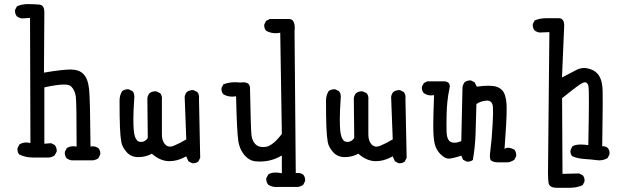

<svg xmlns="http://www.w3.org/2000/svg" viewBox="-20 -783 3040 930"><path d="M465.8 -39.1Q465.8 -54.7 457 -64.9Q444.8 -74.2 428.7 -74.2Q426.3 -74.2 418.5 -73.2Q416.5 -305.2 411.6 -350.6Q406.2 -402.3 383.8 -424.8Q362.3 -446.3 322.3 -446.3Q282.2 -446.3 192.9 -431.2L194.8 -722.7Q194.8 -745.6 185.5 -754.4Q180.2 -759.8 171.4 -760.7Q144.5 -763.2 115.2 -763.2Q85.9 -763.2 62 -752.4L53.2 -735.4Q52.7 -732.9 52.7 -730.5Q52.7 -714.8 61.5 -704.1Q72.3 -695.8 85.9 -693.8L125.5 -696.3L127.4 -90.3Q114.3 -92.8 106.9 -92.8Q87.9 -92.8 73.7 -83L64.9 -65.4Q64.5 -63 64.5 -60.5Q64.5 -44.9 73.2 -34.7Q103 -20 140.6 -20H218.3Q232.4 -22 244.6 -30.3L254.4 -48.3Q254.9 -50.3 254.9 -52.2Q254.9 -68.4 245.1 -80.6L227.5 -89.4L194.8 -86.9V-359.9Q257.3 -373.5 289.1 -373.5Q314.9 -373.5 323.7 -365.2Q342.8 -346.7 347.2 -315.9Q351.1 -286.6 351.1 -78.1V-73.2Q340.3 -74.7 335 -74.7Q316.9 -74.7 303.2 -65.4L294.4 -47.9Q293.9 -45.4 293.9 -43Q293.9 -27.3 302.7 -16.6Q313.5 -8.3 327.6 -6.3H430.2Q444.3 -8.3 456.5 -16.6L465.3 -34.2Q465.8 -36.6 465.8 -39.1Z M915 7.8Q930.7 7.8 940.9 -1L949.7 -18.6L943.8 -305.7L944.3 -311.5Q944.3 -327.1 935.5 -337.4L918 -346.2Q915 -346.7 912.1 -346.7Q909.2 -346.7 904.3 -345.7Q894 -344.2 884.8 -337.4Q876.5 -327.1 874.5 -313.5L882.3 -107.9Q846.7 -86.9 822.3 -77.1Q812.5 -72.8 803.7 -72.8Q789.6 -72.8 779.3 -84Q764.2 -101.1 764.2 -130.9V-299.8L764.6 -305.7Q764.6 -321.3 755.9 -331.5L737.3 -340.3Q734.9 -340.8 732.4 -340.8Q716.3 -340.8 704.1 -331.5Q695.8 -321.3 693.8 -307.1L695.8 -114.7Q692.4 -109.9 689 -106.4Q678.2 -95.7 663.6 -95.7Q655.3 -95.7 650.9 -97.9Q646.5 -100.1 644 -103Q631.3 -115.7 627.9 -151.9Q626 -171.4 626 -207.5Q626 -243.7 630.4 -310.1Q630.9 -313 630.9 -315.9Q630.9 -318.8 629.9 -323.2Q628.9 -333 622.1 -341.3L604.5 -350.1Q602.1 -350.6 599.6 -350.6Q583.5 -350.6 571.8 -341.8Q559.1 -321.3 559.1 -295.9Q559.1 -211.9 561 -166.3Q563 -120.6 567.6 -95Q572.3 -69.3 594.2 -45.4Q615.2 -22 649.9 -22Q684.6 -22 712.9 -37.1L715.3 -38.6L717.8 -36.6Q755.4 -4.4 795.4 -2.4Q798.8 -2.4 801.8 -2.4Q838.9 -2.4 877.9 -23.4L881.8 -25.9L893.1 -1.5L910.2 7.3Q912.6 7.8 915 7.8Z M1458 89.8Q1458 74.2 1449.2 63.5Q1438.5 54.7 1422.9 54.7Q1420.4 54.7 1412.6 55.7L1406.7 -630.9Q1406.7 -630.9 1406.7 -631.3Q1407.7 -640.1 1407.7 -648.7Q1407.7 -657.2 1406.2 -665Q1402.3 -684.1 1390.6 -689Q1386.7 -690.4 1381.8 -690.9H1287.1L1269 -682.1L1260.3 -665Q1259.8 -662.6 1259.8 -660.2Q1259.8 -644.5 1268.6 -634.3Q1290 -622.1 1314.9 -622.1Q1323.2 -622.1 1337.4 -624.5L1345.2 -134.3Q1330.6 -115.2 1317.9 -102.5Q1290.5 -75.2 1268.1 -71.8Q1260.3 -70.8 1253.4 -70.8Q1231 -70.8 1217.8 -84Q1200.7 -100.6 1197.8 -130.4Q1194.8 -158.7 1190.9 -356.4Q1190.4 -369.6 1183.6 -376.5Q1175.3 -384.3 1158.2 -384.3Q1152.3 -384.3 1144.5 -383.3Q1131.3 -384.8 1119.6 -384.8Q1088.9 -384.8 1062 -374.5L1053.2 -357.4Q1052.7 -355 1052.7 -352.5Q1052.7 -336.9 1061.5 -326.7Q1080.6 -314.9 1105.5 -314.9Q1111.8 -314.9 1123.5 -316.4Q1127.4 -142.1 1134.3 -100.1Q1141.6 -53.7 1170.9 -24.4Q1191.9 -3.9 1217.3 -1.5Q1227.5 -0.5 1237.8 -0.5Q1293 -0.5 1338.9 -26.4L1345.2 -29.8V56.2Q1326.7 52.7 1315.4 52.7Q1293.9 52.7 1279.8 61.5L1270 79.6Q1269.5 81.5 1269.5 83.5Q1269.5 99.6 1279.3 111.8Q1296.9 123 1318.4 123Q1321.8 123 1325.2 122.6H1422.4Q1436.5 120.6 1448.7 112.3L1457.5 94.7Q1458 92.3 1458 89.8Z M1915 7.8Q1930.7 7.8 1940.9 -1L1949.7 -18.6L1943.8 -305.7L1944.3 -311.5Q1944.3 -327.1 1935.5 -337.4L1918 -346.2Q1915 -346.7 1912.1 -346.7Q1909.2 -346.7 1904.3 -345.7Q1894 -344.2 1884.8 -337.4Q1876.5 -327.1 1874.5 -313.5L1882.3 -107.9Q1846.7 -86.9 1822.3 -77.1Q1812.5 -72.8 1803.7 -72.8Q1789.6 -72.8 1779.3 -84Q1764.2 -101.1 1764.2 -130.9V-299.8L1764.6 -305.7Q1764.6 -321.3 1755.9 -331.5L1737.3 -340.3Q1734.9 -340.8 1732.4 -340.8Q1716.3 -340.8 1704.1 -331.5Q1695.8 -321.3 1693.8 -307.1L1695.8 -114.7Q1692.4 -109.9 1689 -106.4Q1678.2 -95.7 1663.6 -95.7Q1655.3 -95.7 1650.9 -97.9Q1646.5 -100.1 1644 -103Q1631.3 -115.7 1627.9 -151.9Q1626 -171.4 1626 -207.5Q1626 -243.7 1630.4 -310.1Q1630.9 -313 1630.9 -315.9Q1630.9 -318.8 1629.9 -323.2Q1628.9 -333 1622.1 -341.3L1604.5 -350.1Q1602.1 -350.6 1599.6 -350.6Q1583.5 -350.6 1571.8 -341.8Q1559.1 -321.3 1559.1 -295.9Q1559.1 -211.9 1561 -166.3Q1563 -120.6 1567.6 -95Q1572.3 -69.3 1594.2 -45.4Q1615.2 -22 1649.9 -22Q1684.6 -22 1712.9 -37.1L1715.3 -38.6L1717.8 -36.6Q1755.4 -4.4 1795.4 -2.4Q1798.8 -2.4 1801.8 -2.4Q1838.9 -2.4 1877.9 -23.4L1881.8 -25.9L1893.1 -1.5L1910.2 7.3Q1912.6 7.8 1915 7.8Z M2333.5 -295.4Q2336.4 -295.9 2340.1 -295.9Q2343.8 -295.9 2348.9 -294.7Q2354 -293.5 2358.4 -288.6Q2367.2 -280.3 2367.7 -261.2Q2368.2 -250 2368.2 -232.4Q2368.2 -214.8 2366.2 -183.1Q2362.3 -107.4 2355 -51.8Q2353 -39.1 2353 -28.3Q2353 -11.2 2358.4 -5.9Q2366.2 2 2391.6 3.4H2436Q2451.7 3.4 2471.2 -8.8L2480 -26.4Q2480.5 -29.3 2480.5 -33.7Q2480.5 -38.1 2478.5 -44.9Q2476.6 -51.8 2471.7 -58.1Q2453.6 -67.4 2441.4 -67.4Q2435.1 -67.4 2430.7 -65.4L2423.8 -62Q2434.1 -195.8 2434.1 -252.9Q2434.1 -268.6 2433.6 -278.8Q2430.2 -328.1 2411.6 -346.7Q2394.5 -364.3 2365.7 -366.7Q2355.5 -367.7 2344.2 -367.7Q2320.8 -367.7 2289.6 -363.3L2278.8 -384.3L2261.7 -393.1Q2258.8 -393.6 2255.9 -393.6Q2252.9 -393.6 2248.5 -392.6Q2238.8 -391.1 2230.5 -384.8Q2222.2 -374 2220.2 -359.9L2214.4 -99.6L2211.9 -98.6Q2195.8 -91.8 2182.1 -91.8Q2165 -91.8 2156.2 -100.6Q2144 -112.8 2143.1 -145.5Q2142.6 -165.5 2142.6 -184.8Q2142.6 -204.1 2143.3 -231.7Q2144 -259.3 2147 -289.6Q2149.9 -319.8 2157.2 -355Q2158.7 -360.8 2158.7 -363.8Q2158.7 -366.7 2158.4 -367.9Q2158.2 -369.1 2158 -370.8Q2157.7 -372.6 2157.2 -374Q2156.7 -375.5 2156.2 -377Q2150.9 -386.7 2134.3 -389.2H2049.8L2032.7 -380.4L2023.9 -363.3Q2023.4 -360.4 2023.4 -356Q2023.4 -351.6 2025.4 -345Q2027.3 -338.4 2032.2 -332.5Q2048.3 -320.8 2067.4 -320.8Q2072.3 -320.8 2082.5 -322.3Q2078.6 -223.1 2078.6 -172.9Q2078.6 -157.2 2079.1 -146Q2080.6 -97.7 2088.9 -75.2Q2097.7 -51.3 2115.2 -34.7Q2136.2 -14.6 2152.8 -14.6Q2169.4 -14.6 2214.4 -28.8L2223.1 -9.3L2240.2 -0.5Q2242.7 0 2245.1 0Q2260.3 0 2270.5 -8.3Q2281.7 -72.8 2283.7 -139.6L2287.6 -278.3L2289.1 -279.8Q2303.7 -291.5 2333.5 -295.4Z M2641.1 -627.4Q2634.3 48.8 2634.3 55.2Q2634.3 83 2637.2 103.5Q2638.2 111.8 2643.6 116.7Q2652.8 126 2673.8 126.5H2741.7Q2774.4 126.5 2802.2 113.8L2811 96.7Q2811.5 94.2 2811.5 91.8Q2811.5 76.2 2802.7 65.9L2785.2 57.1L2704.6 59.1L2702.6 -307.6Q2768.1 -360.4 2791.5 -375.5Q2799.8 -380.9 2804.2 -382.6Q2808.6 -384.3 2811 -384.3Q2813.5 -384.3 2814.9 -384.3Q2827.1 -382.8 2830.6 -364.3Q2832.5 -354 2832.5 -290.3Q2832.5 -226.6 2829.6 -80.1Q2807.1 -83 2793.5 -83Q2767.1 -83 2752.4 -74.2L2743.7 -56.2Q2743.2 -53.2 2743.2 -49.8Q2743.2 -35.6 2751.5 -26.4Q2777.8 -15.1 2808.1 -13.2Q2839.4 -11.2 2870.6 -7.3Q2876.5 -6.3 2882.3 -6.3Q2904.8 -6.3 2923.3 -17.6L2932.1 -35.2Q2932.6 -38.1 2932.6 -42.5Q2932.6 -46.9 2930.7 -53.5Q2928.7 -60.1 2923.8 -66.4Q2913.1 -74.7 2901.4 -74.7H2897Q2899.4 -225.6 2899.4 -278.3Q2899.4 -331.1 2898.9 -347.2Q2896.5 -403.8 2872.1 -428.2Q2856.9 -443.8 2832.5 -450.2Q2820.3 -453.6 2810.1 -453.6Q2790 -453.6 2772 -444.3L2702.1 -407.7Q2712.9 -656.2 2712.9 -658.9Q2712.9 -661.6 2712.4 -667.5Q2709.5 -694.3 2687.5 -694.8H2625Q2595.7 -694.8 2569.8 -684.1L2561 -667Q2560.5 -664.6 2560.5 -662.1Q2560.5 -646.5 2569.3 -635.7Q2580.1 -627.4 2593.8 -625.5Z"/></svg>

Font: Bakudai
Style: Light
Weight: 300
Version: Version 1.48